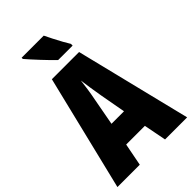

<svg xmlns="http://www.w3.org/2000/svg" viewBox="-272 -1022 1118 1118"><g transform="rotate(-45 287.0 -463.5)"><path d="M392 0 365 -139H211L184 0H0L174 -714H398L574 0ZM310 -445Q303 -485 297.5 -522Q292 -559 288 -589Q285 -561 279.5 -524Q274 -487 266 -447L236 -285H339ZM320 -927Q329 -908 344 -878.5Q359 -849 374 -822Q389 -795 398 -781V-767H279Q267 -778 247.5 -798Q228 -818 206.5 -841Q185 -864 166.5 -884.5Q148 -905 138 -917V-927Z"/></g></svg>

Font: Noto Sans Gurmukhi ExtraCondensed Black
Style: Regular
Weight: 900
Width: 2
Designer: Jelle Bosma - Monotype Design Team
Foundry: Monotype Imaging Inc.
Version: Version 2.004; ttfautohint (v1.8.4.7-5d5b)